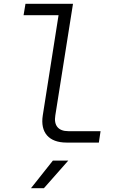

<svg xmlns="http://www.w3.org/2000/svg" viewBox="-20 -750 640 1010"><path d="M330 0H500L509 -60H339C287 -60 262 -90 271 -143L364 -730H114L104 -670H288L205 -143C191 -53 237 0 330 0ZM143 240H211L339 95H258Z"/></svg>

Font: JetBrains Mono ExtraLight
Style: Italic
Weight: 240
Italic angle: -9°
Monospace: yes
Designer: Philipp Nurullin, Konstantin Bulenkov
Foundry: JetBrains
Version: Version 2.305